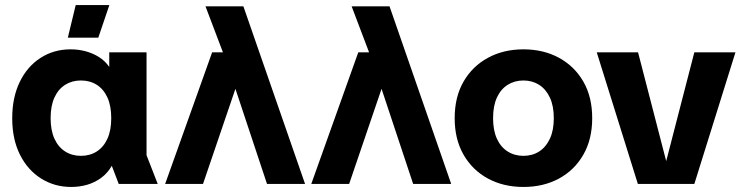

<svg xmlns="http://www.w3.org/2000/svg" viewBox="-20 -730 2945 762"><path d="M262.4 12Q196.6 12 143.3 -21.4Q89.9 -54.8 59.2 -116.1Q28.5 -177.4 28.5 -260.5Q28.5 -343.6 58.5 -405.1Q88.5 -466.7 141.1 -500.4Q193.7 -534.2 260.3 -534.2Q291 -534.2 319.5 -526.6Q348.1 -519 372.3 -503.9Q396.5 -488.8 413.6 -464.6V-522.2H561.6V-114L606 0H451.2L423.7 -71.9Q406.5 -42.2 381 -23.7Q355.6 -5.3 325.4 3.4Q295.3 12 262.4 12ZM300.9 -111.5Q336.8 -111.5 363.9 -128.8Q391.1 -146.1 406.3 -179.4Q421.5 -212.6 421.5 -261.2Q421.5 -309.8 406.3 -343.1Q391.1 -376.3 363.9 -393.5Q336.8 -410.6 300.9 -410.6Q266 -410.6 238.7 -393.5Q211.3 -376.3 196.1 -343.1Q180.9 -309.8 180.9 -261.2Q180.9 -212.6 196.1 -179.4Q211.3 -146.1 238.7 -128.8Q266 -111.5 300.9 -111.5ZM249.2 -580.5 280.5 -710H414.1L370.1 -580.5Z M1039.7 0 890.2 -450 877.3 -489.2 795.5 -705H945.9L1190.7 0ZM635.4 0 821.9 -522.2H953L968.3 -411.8H926L785.7 0Z M1619.7 0 1470.2 -450 1457.3 -489.2 1375.5 -705H1525.9L1770.7 0ZM1215.4 0 1401.9 -522.2H1533L1548.3 -411.8H1506L1365.7 0Z M2057.4 12Q1978.4 12 1916.7 -21.3Q1855 -54.6 1819.8 -115.9Q1784.5 -177.2 1784.5 -260.9Q1784.5 -345.4 1819.8 -406.3Q1855 -467.3 1916.7 -500.7Q1978.4 -534.2 2057.4 -534.2Q2136.7 -534.2 2198.3 -500.7Q2259.9 -467.3 2295.1 -406.3Q2330.3 -345.4 2330.3 -260.9Q2330.3 -177.2 2295.1 -115.9Q2259.9 -54.6 2198.3 -21.3Q2136.7 12 2057.4 12ZM2057.4 -111.5Q2092.6 -111.5 2119.7 -128.8Q2146.8 -146.1 2162.3 -179.4Q2177.9 -212.6 2177.9 -260.9Q2177.9 -309.6 2162.3 -342.8Q2146.8 -376 2119.7 -393.3Q2092.6 -410.6 2057.4 -410.6Q2022.3 -410.6 1994.8 -393.3Q1967.3 -376 1952.1 -342.8Q1936.9 -309.6 1936.9 -260.9Q1936.9 -212.6 1952.1 -179.4Q1967.3 -146.1 1994.8 -128.8Q2022.3 -111.5 2057.4 -111.5Z M2511.5 0 2348.4 -522.2H2512.3L2624 -90.6L2735.6 -522.2H2898.8L2735.7 0Z"/></svg>

Font: TikTok Sans Light
Style: Regular
Weight: 300
Version: Version 4.000